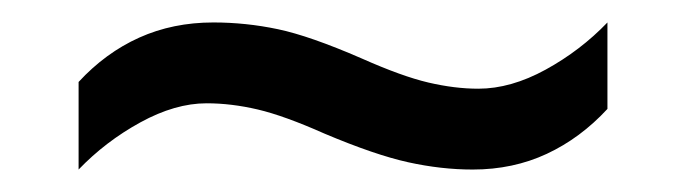

<svg xmlns="http://www.w3.org/2000/svg" viewBox="-20 -438 612 171"><path d="M269 -319Q233 -335 209.5 -340.5Q186 -346 164 -346Q136 -346 105 -329Q74 -312 50 -287V-365Q74 -391 104 -404.5Q134 -418 170 -418Q199 -418 227.5 -412Q256 -406 302 -386Q338 -370 361.5 -364.5Q385 -359 406 -359Q435 -359 466 -376Q497 -393 521 -418V-341Q497 -315 467 -301Q437 -287 401 -287Q373 -287 343.5 -293.5Q314 -300 269 -319Z"/></svg>

Font: Noto Sans Lao UI
Style: Regular
Weight: 400
Designer: Monotype Design Team
Foundry: Monotype Imaging Inc.
Version: Version 2.000